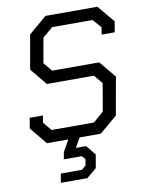

<svg xmlns="http://www.w3.org/2000/svg" viewBox="-99 -769 812 1070"><g transform="rotate(-10 306.5 -234.5)"><path d="M524 -543 531 -583 489 -632H260L202 -583L177 -442L218 -393H484L562 -299L524 -85L424 0H304L273 54H331L376 109L363 184L307 231H157L166 180H285L309 160L315 125L298 105H196L203 66L240 0H119L39 -97L49 -156H124L117 -117L157 -68H397L456 -119L483 -276L442 -325H176L98 -420L132 -613L234 -700H528L609 -603L598 -543Z"/></g></svg>

Font: Chakra Petch
Style: Italic
Weight: 400
Italic angle: -10°
Designer: Katatrad Aksorn Co.,Ltd.
Foundry: Cadson Demak Co.,Ltd.
Version: Version 1.000; ttfautohint (v1.6)